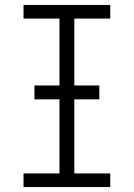

<svg xmlns="http://www.w3.org/2000/svg" viewBox="-20 -755 540 775"><path d="M75 0V-55H220V-680H75V-735H425V-680H280V-55H425V0ZM119 -354V-410H381V-354Z"/></svg>

Font: Iosevka SS04 Light
Style: Regular
Weight: 300
Monospace: yes
Designer: Belleve Invis
Foundry: Belleve Invis
Version: Version 19.0.0; ttfautohint (v1.8.4)